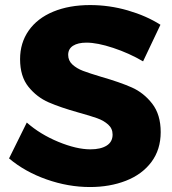

<svg xmlns="http://www.w3.org/2000/svg" viewBox="-20 -735 686 766"><path d="M325.2 -564.9Q291 -564.9 271.5 -552.5Q252 -540 252 -516.1Q252 -493.2 269 -477.5Q286.1 -461.9 311 -452.4Q335.9 -442.9 384.8 -428.2Q458 -407.2 505.6 -386.2Q553.2 -365.2 587.2 -321.5Q621.1 -277.8 621.1 -208Q621.1 -138.2 584 -88.6Q546.9 -39.1 482.4 -13.9Q418 11.2 338.9 11.2Q252 11.2 165.5 -19.3Q79.1 -49.8 16.1 -103L86.9 -246.1Q140.1 -199.2 212.6 -169.2Q285.2 -139.2 340.8 -139.2Q381.8 -139.2 405.5 -154.1Q429.2 -168.9 429.2 -198.2Q429.2 -222.2 411.6 -238Q394 -253.9 367.4 -263.4Q340.8 -272.9 293 -286.1Q221.2 -306.2 174.1 -326.7Q127 -347.2 93.5 -388.7Q60.1 -430.2 60.1 -499Q60.1 -564 94.5 -613Q128.9 -662.1 192.4 -688.5Q255.9 -714.8 339.8 -714.8Q416 -714.8 490 -693.4Q564 -671.9 620.1 -636.2L550.8 -490.2Q495.1 -522.9 431.6 -543.9Q368.2 -564.9 325.2 -564.9Z"/></svg>

Font: Argentum Sans
Style: Bold
Weight: 700
Designer: Julieta Ulanovsky (Modified by Cristiano Sobral)
Foundry: Julieta Ulanovsky
Version: Version 1.000; ttfautohint (v1.5.65-e2d9)